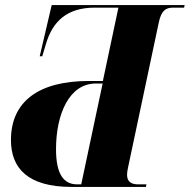

<svg xmlns="http://www.w3.org/2000/svg" viewBox="-20 -734 745 754"><path d="M260 0H553L555 -10H522C498 -10 479 -19 479 -47C479 -55 480 -64 483 -77L603 -643C613 -694 632 -704 660 -704H703L705 -714H183L136 -513H146L160 -560C187 -653 246 -704 352 -704H445L384 -416H329C134 -416 23 -337 23 -184C23 -73 90 0 260 0ZM283 -10C232 -10 200 -47 200 -148C200 -286 252 -406 356 -406H383L299 -10Z"/></svg>

Font: Noto Serif Display SemiCondensed ExtraBold
Style: Italic
Weight: 800
Width: 4
Italic angle: -12°
Designer: Monotype Design Team
Foundry: Monotype Imaging Inc.
Version: Version 2.009